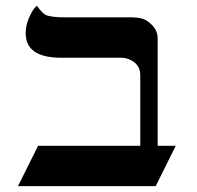

<svg xmlns="http://www.w3.org/2000/svg" viewBox="-20 -637 675 657"><path d="M189 -439.5Q67.9 -439.5 67.9 -523.4Q67.9 -560.5 91.3 -599.6Q98.1 -611.3 106.4 -617.2Q125 -591.3 136.2 -585.9Q155.3 -577.6 204.1 -577.6H432.1Q466.8 -577.6 485.4 -564Q519.5 -539.6 519.5 -506.3V-138.2H581.5L512.7 0H41.5L110.4 -138.2H460V-379.4Q460 -419.9 418.9 -435.1Q406.7 -439.5 393.1 -439.5Z"/></svg>

Font: Cardo-Italic
Style: Italic
Weight: 400
Italic angle: -12°
Designer: David J. Perry
Foundry: David J. Perry
Version: Version 0.991